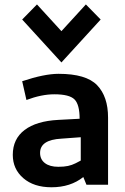

<svg xmlns="http://www.w3.org/2000/svg" viewBox="-20 -812 550 844"><path d="M36.2 0ZM77.5 -455 96.2 -372.5Q162.5 -397.5 218.8 -397.5Q285 -397.5 307.5 -375Q330 -352.5 330 -290L236.2 -285Q140 -280 88.1 -240.6Q36.2 -201.2 36.2 -131.2Q36.2 -68.8 82.5 -28.8Q128.8 11.2 206.2 11.2Q290 11.2 346.2 -33.8L360 0H455V-295Q455 -387.5 406.9 -437.5Q358.8 -487.5 237.5 -487.5Q175 -487.5 77.5 -455ZM236.2 -78.8Q198.8 -78.8 177.5 -95Q156.2 -111.2 156.2 -140Q156.2 -197.5 250 -202.5L335 -208.8V-106.2Q328.8 -102.5 312.5 -94.4Q296.2 -86.2 278.8 -82.5Q261.2 -78.8 236.2 -78.8ZM357.5 -792.5 422.5 -726.2 250 -537.5 77.5 -726.2 142.5 -792.5 250 -675Z"/></svg>

Font: Cambay
Style: Bold
Weight: 700
Designer: Pooja Saxena
Foundry: Pooja Saxena
Version: Version 1.096;PS 001.096;hotconv 1.0.70;makeotf.lib2.5.58329